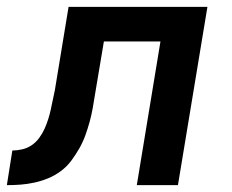

<svg xmlns="http://www.w3.org/2000/svg" viewBox="-56 -540 676 560"><path d="M343 0 412 -419H247L221 -264Q218 -245 214.5 -225Q211 -205 205.5 -185Q200 -165 193 -145.5Q186 -126 175.5 -107.5Q165 -89 152 -71.5Q139 -54 121.5 -41Q104 -28 84.5 -20Q65 -12 44.5 -7.5Q24 -3 4 -1.5Q-16 0 -36 0L-20 -101Q-6 -101 9 -104.5Q24 -108 36.5 -116.5Q49 -125 58.5 -138Q68 -151 74 -164.5Q80 -178 84.5 -192Q89 -206 92 -220Q95 -234 98 -248.5Q101 -263 104 -277L144 -520H549L463 0Z"/></svg>

Font: Iosevka Extended Oblique
Style: Bold
Weight: 700
Width: 7
Italic angle: -9°
Monospace: yes
Designer: Belleve Invis
Foundry: Belleve Invis
Version: Version 32.5.0; ttfautohint (v1.8.4)